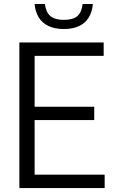

<svg xmlns="http://www.w3.org/2000/svg" viewBox="-20 -956 580 976"><path d="M78.5 0V-740H507V-672H156V-68H512V0ZM133 -345.5V-413.5H459V-345.5ZM304.5 -808.5Q259 -808.5 227 -823.5Q195 -838.5 177.2 -867Q159.5 -895.5 156 -935.5H208Q213.5 -894 236 -874.5Q258.5 -855 304.5 -855Q351.5 -855 373.5 -874.5Q395.5 -894 400 -935.5H452Q448.5 -895 431 -866.8Q413.5 -838.5 382 -823.5Q350.5 -808.5 304.5 -808.5Z"/></svg>

Font: Encode Sans SemiCondensed
Style: Regular
Weight: 400
Width: 4
Designer: Multiple Designers
Foundry: Impallari Type
Version: Version 3.002